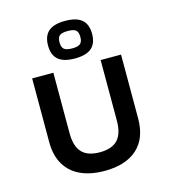

<svg xmlns="http://www.w3.org/2000/svg" viewBox="-110 -815 809 918"><g transform="rotate(-15 294.0 -356.0)"><path d="M296 15Q227 15 177.5 -7.5Q128 -30 101 -75Q74 -120 74 -187V-502H179V-202Q179 -138 207.5 -107.5Q236 -77 296 -77Q356 -77 384.5 -107.5Q413 -138 413 -202V-502H514V-187Q514 -87 456.5 -36Q399 15 296 15ZM297 -541Q241 -541 214.5 -564Q188 -587 188 -634Q188 -681 214.5 -704Q241 -727 297 -727Q353 -727 379.5 -704Q406 -681 406 -634Q406 -587 379.5 -564Q353 -541 297 -541ZM297 -591Q326 -591 337 -601Q348 -611 348 -634Q348 -658 337 -667.5Q326 -677 297 -677Q267 -677 256 -667.5Q245 -658 245 -634Q245 -611 256 -601Q267 -591 297 -591Z"/></g></svg>

Font: Maven Pro Medium
Style: Regular
Weight: 500
Designer: Joe Prince
Foundry: Joe Prince
Version: Version 2.103